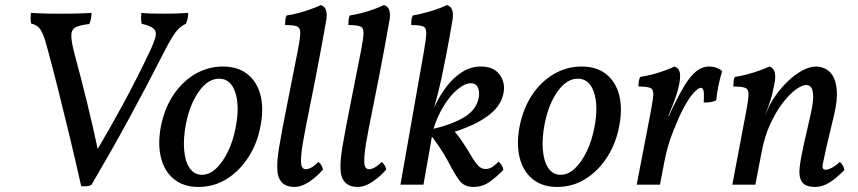

<svg xmlns="http://www.w3.org/2000/svg" viewBox="-20 -730 3391 759"><path d="M102 -679Q125 -678 143.5 -677Q162 -676 179.5 -676Q197 -676 217 -676Q239 -676 258.5 -676Q278 -676 298.5 -677Q319 -678 342 -679Q342 -670 340 -658Q338 -646 333 -635Q298 -631 280.5 -623Q263 -615 262 -592.5Q261 -570 273 -523Q299 -427 323.5 -327.5Q348 -228 371 -119L358 -127Q416 -225 468.5 -322Q521 -419 570 -522Q589 -562 594.5 -583.5Q600 -605 587.5 -616.5Q575 -628 540 -636Q536 -655 539 -679Q560 -677 580.5 -676.5Q601 -676 630 -676Q655 -676 675.5 -676.5Q696 -677 724 -679Q724 -657 715 -636Q700 -629 687.5 -617.5Q675 -606 660 -581.5Q645 -557 621 -510Q557 -384 488 -257.5Q419 -131 342 0Q335 5 323.5 6Q312 7 301 6Q279 -92 256 -188Q233 -284 211 -371.5Q189 -459 170 -529Q159 -572 150 -593.5Q141 -615 130.5 -624Q120 -633 103 -637Q101 -647 101 -657.5Q101 -668 102 -679Z M765 9Q705 9 667 -22.5Q629 -54 616 -108Q603 -162 616 -230Q630 -301 665 -354Q700 -407 751 -437Q802 -467 861 -467Q920 -467 957.5 -437.5Q995 -408 1009 -356.5Q1023 -305 1011 -238Q999 -167 963.5 -111Q928 -55 877 -23Q826 9 765 9ZM778 -39Q808 -39 834.5 -64Q861 -89 881.5 -131.5Q902 -174 912 -228Q928 -311 910 -365Q892 -419 846 -419Q803 -419 767 -369.5Q731 -320 715 -240Q704 -182 708 -136.5Q712 -91 730 -65Q748 -39 778 -39Z M1144 9Q1109 9 1092 -11.5Q1075 -32 1076 -72Q1076 -87 1077.5 -103.5Q1079 -120 1083.5 -148.5Q1088 -177 1097 -224.5Q1106 -272 1121 -347Q1136 -422 1158 -534Q1167 -580 1167 -600.5Q1167 -621 1153 -626Q1139 -631 1107 -631Q1107 -642 1108 -652Q1109 -662 1113 -669Q1129 -671 1155.5 -677.5Q1182 -684 1208 -693.5Q1234 -703 1248 -710Q1264 -705 1269 -689Q1274 -673 1269 -646Q1249 -533 1228.5 -427.5Q1208 -322 1188 -224Q1174 -153 1171 -118Q1168 -83 1173 -72Q1178 -61 1188 -61Q1198 -61 1210.5 -67.5Q1223 -74 1239 -90Q1247 -83 1251 -75.5Q1255 -68 1257 -60Q1233 -32 1202.5 -11.5Q1172 9 1144 9Z M1394 9Q1359 9 1342 -11.5Q1325 -32 1326 -72Q1326 -87 1327.5 -103.5Q1329 -120 1333.5 -148.5Q1338 -177 1347 -224.5Q1356 -272 1371 -347Q1386 -422 1408 -534Q1417 -580 1417 -600.5Q1417 -621 1403 -626Q1389 -631 1357 -631Q1357 -642 1358 -652Q1359 -662 1363 -669Q1379 -671 1405.5 -677.5Q1432 -684 1458 -693.5Q1484 -703 1498 -710Q1514 -705 1519 -689Q1524 -673 1519 -646Q1499 -533 1478.5 -427.5Q1458 -322 1438 -224Q1424 -153 1421 -118Q1418 -83 1423 -72Q1428 -61 1438 -61Q1448 -61 1460.5 -67.5Q1473 -74 1489 -90Q1497 -83 1501 -75.5Q1505 -68 1507 -60Q1483 -32 1452.5 -11.5Q1422 9 1394 9Z M1563 0 1657 -534Q1665 -581 1665 -601Q1665 -621 1651.5 -626Q1638 -631 1606 -631Q1605 -641 1606.5 -651.5Q1608 -662 1612 -669Q1643 -674 1681.5 -685.5Q1720 -697 1747 -710Q1763 -705 1768 -689Q1773 -673 1768 -646Q1754 -564 1743.5 -510.5Q1733 -457 1725.5 -422Q1718 -387 1711.5 -361.5Q1705 -336 1697 -309H1698Q1719 -354 1746.5 -389.5Q1774 -425 1808 -446Q1842 -467 1881 -467Q1932 -467 1955.5 -434.5Q1979 -402 1970 -360Q1961 -317 1924 -284.5Q1887 -252 1829 -228Q1771 -204 1698 -186L1675 -199L1682 -218Q1763 -236 1813 -265.5Q1863 -295 1872 -342Q1877 -365 1869.5 -383Q1862 -401 1841 -401Q1818 -401 1789 -377Q1760 -353 1734 -311Q1708 -269 1691 -213Q1689 -200 1685.5 -179Q1682 -158 1681 -153L1654 0ZM1852 9Q1815 9 1796.5 -16Q1778 -41 1756 -83Q1747 -101 1735 -120.5Q1723 -140 1709.5 -159.5Q1696 -179 1682 -197L1760 -227Q1776 -212 1787.5 -197.5Q1799 -183 1812.5 -162.5Q1826 -142 1847 -107Q1865 -78 1876 -70Q1887 -62 1899 -62Q1913 -62 1924 -68.5Q1935 -75 1951 -91Q1958 -85 1963 -77Q1968 -69 1970 -59Q1947 -34 1917.5 -12.5Q1888 9 1852 9Z M2183 9Q2123 9 2085 -22.5Q2047 -54 2034 -108Q2021 -162 2034 -230Q2048 -301 2083 -354Q2118 -407 2169 -437Q2220 -467 2279 -467Q2338 -467 2375.5 -437.5Q2413 -408 2427 -356.5Q2441 -305 2429 -238Q2417 -167 2381.5 -111Q2346 -55 2295 -23Q2244 9 2183 9ZM2196 -39Q2226 -39 2252.5 -64Q2279 -89 2299.5 -131.5Q2320 -174 2330 -228Q2346 -311 2328 -365Q2310 -419 2264 -419Q2221 -419 2185 -369.5Q2149 -320 2133 -240Q2122 -182 2126 -136.5Q2130 -91 2148 -65Q2166 -39 2196 -39Z M2646 -467Q2662 -462 2666.5 -446.5Q2671 -431 2666 -403Q2662 -378 2650.5 -345Q2639 -312 2622 -271H2624L2641 -308Q2664 -355 2685.5 -391Q2707 -427 2731 -447Q2755 -467 2784 -467Q2813 -467 2835 -449Q2826 -421 2820 -391Q2814 -361 2811 -333Q2802 -329 2789.5 -326.5Q2777 -324 2762 -325Q2764 -360 2761 -371.5Q2758 -383 2751 -383Q2741 -383 2722.5 -363.5Q2704 -344 2679 -297Q2663 -266 2640.5 -209.5Q2618 -153 2606 -89L2589 0H2497L2553 -291Q2562 -338 2562.5 -358Q2563 -378 2549.5 -383Q2536 -388 2504 -388Q2504 -399 2505.5 -409Q2507 -419 2511 -426Q2527 -428 2553.5 -434.5Q2580 -441 2606 -450.5Q2632 -460 2646 -467Z M2875 0 2930 -291Q2939 -338 2939 -358Q2939 -378 2925 -383Q2911 -388 2879 -388Q2879 -399 2880 -409Q2881 -419 2885 -426Q2901 -428 2927.5 -434.5Q2954 -441 2980.5 -450.5Q3007 -460 3021 -467Q3037 -462 3042 -446Q3047 -430 3042 -402Q3034 -359 3025 -331Q3016 -303 3005 -278L2991 -130L2966 0ZM3207 -467Q3223 -467 3241 -459Q3259 -451 3272 -430.5Q3285 -410 3288 -372Q3291 -334 3277 -275L3248 -153Q3238 -108 3234 -88.5Q3230 -69 3233 -64Q3236 -59 3244 -59Q3255 -59 3271.5 -68.5Q3288 -78 3300 -90Q3308 -83 3312 -75.5Q3316 -68 3318 -58Q3285 -24 3257.5 -7.5Q3230 9 3203 9Q3164 9 3150.5 -10.5Q3137 -30 3141 -66.5Q3145 -103 3156 -152L3183 -271Q3195 -322 3194.5 -348.5Q3194 -375 3186.5 -384.5Q3179 -394 3168 -394Q3150 -394 3124.5 -375Q3099 -356 3072.5 -321Q3046 -286 3024 -237.5Q3002 -189 2991 -130L2983 -230L3021 -311Q3033 -335 3053.5 -362.5Q3074 -390 3099.5 -413.5Q3125 -437 3153 -452Q3181 -467 3207 -467Z"/></svg>

Font: Vollkorn
Style: Italic
Weight: 400
Italic angle: -11°
Designer: Friedrich Althausen
Foundry: Friedrich Althausen
Version: Version 5.001